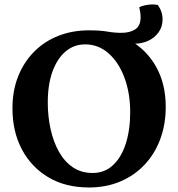

<svg xmlns="http://www.w3.org/2000/svg" viewBox="-20 -819 787 848"><path d="M373 9Q269 9 193.5 -36Q118 -81 76.5 -159.5Q35 -238 35 -341Q35 -419 60.5 -482.5Q86 -546 131.5 -591.5Q177 -637 238.5 -661Q300 -685 373 -685Q474 -685 550 -643Q626 -601 669 -525Q712 -449 712 -347Q712 -270 688 -205Q664 -140 619 -92Q574 -44 511.5 -17.5Q449 9 373 9ZM389 -55Q442 -55 479 -89.5Q516 -124 535.5 -184.5Q555 -245 555 -324Q555 -407 530 -475Q505 -543 460 -583Q415 -623 356 -623Q307 -623 270 -592Q233 -561 212 -503.5Q191 -446 191 -366Q191 -305 203.5 -248.5Q216 -192 240.5 -148.5Q265 -105 302 -80Q339 -55 389 -55ZM574 -626 373 -685Q423 -685 454 -679.5Q485 -674 516 -674Q554 -674 577.5 -689.5Q601 -705 601 -743Q601 -762 595 -787Q611 -795 634.5 -798Q658 -801 677 -797Q698 -768 698 -733Q698 -701 680.5 -676.5Q663 -652 635 -639Q607 -626 574 -626Z"/></svg>

Font: Vollkorn
Style: Bold
Weight: 700
Designer: Friedrich Althausen
Foundry: Friedrich Althausen
Version: Version 5.000